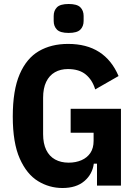

<svg xmlns="http://www.w3.org/2000/svg" viewBox="-20 -930 686 962"><path d="M466 0V-110H450Q443 -57 402.5 -22.5Q362 12 293 12Q227 12 170.5 -22.5Q114 -57 79 -135.5Q44 -214 44 -346Q44 -478 78.5 -558Q113 -638 175 -674Q237 -710 321 -710Q414 -710 477 -669.5Q540 -629 574 -549L457 -482Q443 -529 410 -556.5Q377 -584 320 -584Q283 -584 255 -568Q227 -552 211.5 -520Q196 -488 196 -440V-258Q196 -211 211.5 -179Q227 -147 256 -131Q285 -115 324 -115Q360 -115 388.5 -127.5Q417 -140 433 -164Q449 -188 449 -224V-265H334V-385H586V0ZM324 -765Q282 -765 265.5 -781.5Q249 -798 249 -825V-850Q249 -877 265.5 -893.5Q282 -910 324 -910Q366 -910 382.5 -893.5Q399 -877 399 -850V-825Q399 -798 382.5 -781.5Q366 -765 324 -765Z"/></svg>

Font: IBM Plex Sans Condensed
Style: Bold
Weight: 700
Width: 3
Designer: Mike Abbink, Paul van der Laan, Pieter van Rosmalen
Foundry: Bold Monday
Version: Version 3.201